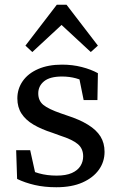

<svg xmlns="http://www.w3.org/2000/svg" viewBox="-20 -776 505 808"><path d="M217 12Q167 12 126 2.5Q85 -7 52 -23L48 -144H107L134 -22H86V-72Q110 -56 144 -46.5Q178 -37 218 -37Q258 -37 282.5 -48Q307 -59 318.5 -77.5Q330 -96 330 -118Q330 -151 307 -170Q284 -189 234 -205L201 -217Q154 -232 121 -251.5Q88 -271 70.5 -298Q53 -325 53 -362Q53 -402 75.5 -434.5Q98 -467 140.5 -485.5Q183 -504 241 -504Q285 -504 324 -494Q363 -484 392 -468L390 -355H332L310 -464H351V-423Q327 -439 299.5 -446.5Q272 -454 241 -454Q190 -454 165.5 -434Q141 -414 141 -383Q141 -352 162.5 -334.5Q184 -317 236 -299L262 -290Q315 -273 350.5 -251Q386 -229 403 -201.5Q420 -174 420 -137Q420 -95 396 -61.5Q372 -28 327 -8Q282 12 217 12ZM362 -557 198 -709H280L116 -557L87 -584L219 -756H260L392 -584Z"/></svg>

Font: Source Serif 4
Style: Regular
Weight: 400
Designer: Frank Grießhammer
Foundry: Adobe Systems Incorporated
Version: Version 4.004;hotconv 1.0.116;makeotfexe 2.5.65601